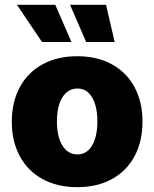

<svg xmlns="http://www.w3.org/2000/svg" viewBox="-20 -772 645 802"><path d="M29.3 -263.7Q29.3 -345.2 62.3 -407Q95.2 -468.8 157 -502.9Q218.8 -537.1 302.7 -537.1Q386.7 -537.1 448.2 -502.9Q509.8 -468.8 542.5 -407Q575.2 -345.2 575.2 -263.7Q575.2 -182.1 542.5 -120.4Q509.8 -58.6 448.2 -24.4Q386.7 9.8 302.7 9.8Q218.8 9.8 157 -24.4Q95.2 -58.6 62.3 -120.4Q29.3 -182.1 29.3 -263.7ZM386.7 -264.6Q386.7 -328.6 364.5 -365.5Q342.3 -402.3 303.7 -402.3Q263.7 -402.3 240.7 -365.5Q217.8 -328.6 217.8 -264.6Q217.8 -201.2 240.7 -164.1Q263.7 -127 303.7 -127Q342.3 -127 364.5 -164.1Q386.7 -201.2 386.7 -264.6ZM50.8 -752H210.9L278.3 -596.7H155.3ZM272.5 -752H422.9L459 -596.7H339.8Z"/></svg>

Font: Pretendard GOV Black
Style: Regular
Weight: 900
Designer: Base glyphs from Inter by Rasmus Andersson; Hangeul glyphs from Noto Sans CJK(Source Han Sans) by Jang Soo-young and Kan
Foundry: Kil Hyung-jin
Version: Version 1.309